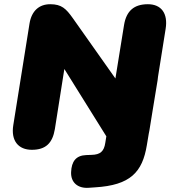

<svg xmlns="http://www.w3.org/2000/svg" viewBox="-20 -700 807 910"><path d="M131 10C197 10 229 -22 240 -88L285 -373L482 -57L484 -54L479 -23C473 18 455 33 414 34L388 35C340 37 319 65 317 116C315 165 349 194 401 190L430 188C598 178 655 116 676 -12L685 -66L688 -81L704 -180L727 -320L729 -337L765 -563C777 -637 744 -680 681 -680C615 -680 579 -648 568 -582L527 -328L325 -614C293 -659 272 -680 218 -680C166 -680 130 -649 120 -589L43 -107C31 -33 67 10 131 10Z"/></svg>

Font: SN Pro Black
Style: Italic
Weight: 900
Italic angle: -9°
Designer: Tobias Whetton
Foundry: Supernotes
Version: Version 1.001;Glyphs 3.2 (3249)